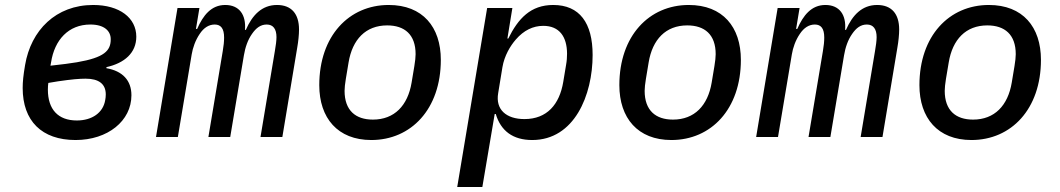

<svg xmlns="http://www.w3.org/2000/svg" viewBox="-20 -548 4241 768"><path d="M282.3 12.1C411.2 12.1 505.7 -64.6 505.7 -166.9C505.7 -226.2 470.2 -264.2 405.5 -275.2L405.9 -279.5C478 -295.5 525.2 -336.6 525.2 -401.3C525.2 -476.2 458.8 -528.1 352.6 -528.1C203.8 -528.1 103.7 -427.2 80.3 -287.6C73.2 -246.4 70.7 -220.2 70.7 -196C70.7 -64.6 146.7 12.1 282.3 12.1ZM171.5 -189.6C171.5 -199.6 172.2 -209.5 173.3 -216.3L212 -222.7C267.4 -230.8 297.9 -233.3 322.4 -233.3C375 -233.3 403.1 -212.4 403.1 -170.1C403.1 -161.6 402 -153.8 400.9 -148.1C392.8 -96.9 348 -66.1 287.3 -66.1C212.4 -66.1 171.5 -110.4 171.5 -189.6ZM181.8 -285.2 184.3 -298.7C198.2 -388.5 253.9 -449.9 341.6 -449.9C396.3 -449.9 422.9 -424.7 422.9 -391.3C422.9 -385.3 422.6 -379.3 421.5 -373.9C414.1 -333.5 374.3 -308.9 242.2 -292.3Z M691.4 0 746.8 -330.6C751.1 -356.5 761.4 -386.7 778.8 -412.3C794.7 -436.4 815 -449.9 838.8 -449.9C863.6 -449.9 876.4 -433.9 876.4 -397.7C876.4 -382.1 874.6 -364.3 871.1 -344.1L813.6 0H900.9L955.6 -326.7C960.9 -358.7 971.2 -388.5 987.9 -412.3C1004.3 -436.1 1022.4 -449.9 1046.9 -449.9C1072.8 -449.9 1085.9 -431.8 1085.9 -399.5C1085.9 -385.7 1083.1 -364.3 1079.5 -344.1L1022 0H1109.4L1169 -358C1173.3 -382.1 1176.1 -409.8 1176.1 -430C1176.1 -492.9 1145.6 -528.1 1088.1 -528.1C1027.3 -528.1 989 -487.2 963.4 -428.6H959.9C964.8 -488.6 937.5 -528.1 881 -528.1C824.9 -528.1 792.3 -486.5 768.5 -432.2H763.8L777.7 -516H690L604 0Z M1465.2 12.1C1624.3 12.1 1743.3 -111.5 1743.3 -308.6C1743.3 -440 1670.8 -528.1 1534.8 -528.1C1376.1 -528.1 1257.1 -404.5 1257.1 -207.4C1257.1 -76 1330.6 12.1 1465.2 12.1ZM1358.3 -184.7C1358.3 -196.7 1360.1 -212.4 1363.3 -232.2L1374.3 -298.3C1389.6 -390.3 1442.8 -446.4 1528.8 -446.4C1598.4 -446.4 1642.4 -409.8 1642.4 -331.3C1642.4 -319.2 1640.6 -303.6 1637.4 -283.7L1626.4 -217.7C1611.2 -125.7 1557.5 -69.6 1471.6 -69.6C1402.3 -69.6 1358.3 -106.2 1358.3 -184.7Z M1808.9 199.9H1909.4L1958.8 -92H1963.1C1983 -24.9 2031.2 12.1 2108.7 12.1C2277.7 12.1 2350.5 -167.6 2350.5 -328.1C2350.5 -456.3 2298.3 -528.1 2192.8 -528.1C2102.6 -528.1 2052.9 -474.1 2013.1 -393.8H2009.6L2029.5 -516H1928.6ZM1972.7 -175.4 1989.7 -279.1C1997.5 -325.3 2021 -364.3 2043.3 -389.9C2075.3 -426.8 2112.2 -444.6 2153.1 -444.6C2217.7 -444.6 2247.9 -400.9 2248.2 -333.5C2248.2 -319.2 2247.2 -304.3 2244.3 -288.4L2233 -220.5C2218 -130.3 2168 -71.7 2077.8 -71.7C2005.3 -71.7 1961.3 -109.4 1972.7 -175.4Z M2665.5 12.1C2824.6 12.1 2943.5 -111.5 2943.5 -308.6C2943.5 -440 2871.1 -528.1 2735.1 -528.1C2576.3 -528.1 2457.4 -404.5 2457.4 -207.4C2457.4 -76 2530.9 12.1 2665.5 12.1ZM2558.6 -184.7C2558.6 -196.7 2560.4 -212.4 2563.6 -232.2L2574.6 -298.3C2589.8 -390.3 2643.1 -446.4 2729 -446.4C2798.7 -446.4 2842.7 -409.8 2842.7 -331.3C2842.7 -319.2 2840.9 -303.6 2837.7 -283.7L2826.7 -217.7C2811.4 -125.7 2757.8 -69.6 2671.9 -69.6C2602.6 -69.6 2558.6 -106.2 2558.6 -184.7Z M3092 0 3147.4 -330.6C3151.6 -356.5 3161.9 -386.7 3179.3 -412.3C3195.3 -436.4 3215.6 -449.9 3239.3 -449.9C3264.2 -449.9 3277 -433.9 3277 -397.7C3277 -382.1 3275.2 -364.3 3271.7 -344.1L3214.1 0H3301.5L3356.2 -326.7C3361.5 -358.7 3371.8 -388.5 3388.5 -412.3C3404.8 -436.1 3422.9 -449.9 3447.4 -449.9C3473.4 -449.9 3486.5 -431.8 3486.5 -399.5C3486.5 -385.7 3483.7 -364.3 3480.1 -344.1L3422.6 0H3509.9L3569.6 -358C3573.9 -382.1 3576.7 -409.8 3576.7 -430C3576.7 -492.9 3546.2 -528.1 3488.6 -528.1C3427.9 -528.1 3389.6 -487.2 3364 -428.6H3360.4C3365.4 -488.6 3338.1 -528.1 3281.6 -528.1C3225.5 -528.1 3192.8 -486.5 3169 -432.2H3164.4L3178.3 -516H3090.6L3004.6 0Z M3865.8 12.1C4024.9 12.1 4143.8 -111.5 4143.8 -308.6C4143.8 -440 4071.4 -528.1 3935.4 -528.1C3776.6 -528.1 3657.7 -404.5 3657.7 -207.4C3657.7 -76 3731.2 12.1 3865.8 12.1ZM3758.9 -184.7C3758.9 -196.7 3760.7 -212.4 3763.8 -232.2L3774.9 -298.3C3790.1 -390.3 3843.4 -446.4 3929.3 -446.4C3998.9 -446.4 4043 -409.8 4043 -331.3C4043 -319.2 4041.2 -303.6 4038 -283.7L4027 -217.7C4011.7 -125.7 3958.1 -69.6 3872.2 -69.6C3802.9 -69.6 3758.9 -106.2 3758.9 -184.7Z"/></svg>

Font: Margiela Mono Italic Medium It
Style: Regular
Weight: 500
Designer: Mike Abbink, Paul van der Laan, Pieter van Rosmalen
Foundry: Bold Monday
Version: Version 2.003 2021